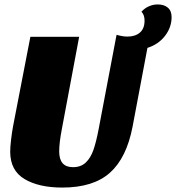

<svg xmlns="http://www.w3.org/2000/svg" viewBox="-20 -826 794 866"><path d="M645 -610 578 -255Q551 -114 476 -47Q401 20 261 20Q155 20 90.5 -18.5Q26 -57 26 -142Q26 -163 30 -196.5Q34 -230 39 -257L117 -660H337L259 -244Q247 -182 247 -143Q247 -72 309 -72Q345 -72 367 -93Q389 -114 401.5 -150Q414 -186 425 -244L504 -660L506 -669Q533 -661 555 -661Q590 -661 611 -679Q632 -697 632 -733Q632 -759 618 -773Q632 -789 651.5 -797.5Q671 -806 691 -806Q720 -806 737 -791.5Q754 -777 754 -749Q754 -703 724.5 -664.5Q695 -626 645 -610Z"/></svg>

Font: Sansita ExtraBold Italic
Style: Regular
Weight: 800
Italic angle: -11°
Designer: Pablo Cosgaya
Foundry: Omnibus-Type
Version: Version 1.006